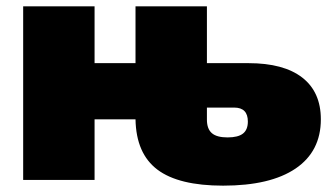

<svg xmlns="http://www.w3.org/2000/svg" viewBox="-20 -567 1043 605"><path d="M932.5 -322.5C893.5 -352.8 837 -368 763 -368H632V-547H407V-368H278V-547H53V0H278V-191H407C408.3 -119 431.3 -66.2 476 -32.5C520.7 1.2 589.7 18 683 18C782.3 18 858.5 0 911.5 -36C964.5 -72 991 -123.7 991 -191C991 -248.3 971.5 -292.2 932.5 -322.5ZM745.5 -146C735.2 -138 719 -134 697 -134C674.3 -134 657.8 -138.5 647.5 -147.5C637.2 -156.5 632 -170.7 632 -190V-228H718C746.7 -228 761 -213.3 761 -184C761 -166.7 755.8 -154 745.5 -146Z"/></svg>

Font: Montserrat Custom Black
Style: Regular
Weight: 900
Designer: Julieta Ulanovsky
Foundry: Julieta Ulanovsky
Version: Version 7.200